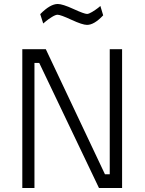

<svg xmlns="http://www.w3.org/2000/svg" viewBox="-20 -944 727 964"><path d="M92 0V-697H210L507 -69H531V-697H593V0H477L177 -628H153V0ZM484 -914 498 -867Q453 -819 417 -819Q394 -819 339 -844.5Q284 -870 269 -870Q259 -870 241 -859Q223 -848 210 -837L197 -826L182 -873Q232 -924 270 -924Q294 -924 348.5 -899Q403 -874 417 -874Q426 -874 442.5 -884Q459 -894 472 -904Z"/></svg>

Font: TypoPRO Titillium Text
Style: 250 wt
Weight: 300
Designer: Accademia di Belle Arti di Urbino and others
Foundry: Accademia di Belle Arti di Urbino and others.
Version: Version 25.000